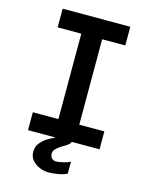

<svg xmlns="http://www.w3.org/2000/svg" viewBox="-134 -811 869 1102"><g transform="rotate(15 300.0 -260.5)"><path d="M87 -106.5H239V-614H98.5V-725H500.5V-614H363V-106.5H512V0H87ZM148 113Q148 85.5 159.2 68.2Q170.5 51 187 37Q196 28.5 215.8 17.8Q235.5 7 252 0H346Q345.5 9 333.5 18.2Q321.5 27.5 303 38L293 44Q276 55.5 264.5 67Q253 78.5 253 96Q253 112.5 263.2 122.2Q273.5 132 289 132Q305 132 331.2 125.5Q357.5 119 372 111V182Q351.5 192.5 321 198.2Q290.5 204 261 204Q237 204 210.5 193.5Q184 183 166 162.2Q148 141.5 148 113Z"/></g></svg>

Font: JuliaMono
Style: Bold
Weight: 700
Monospace: yes
Designer: cormullion
Foundry: corm
Version: Version 0.055; ttfautohint (v1.8.4)